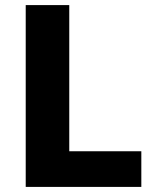

<svg xmlns="http://www.w3.org/2000/svg" viewBox="-20 -734 610 754"><path d="M81 0V-714H252V-140H535V0Z"/></svg>

Font: Noto Sans Syriac ExtraBold
Style: Regular
Weight: 800
Designer: Patrick Giasson and the Monotype Design Team
Foundry: Monotype Imaging Inc.
Version: Version 3.000; ttfautohint (v1.8.4.7-5d5b)